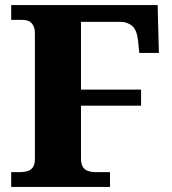

<svg xmlns="http://www.w3.org/2000/svg" viewBox="-20 -734 674 754"><path d="M24 0V-58H55Q76 -58 89.5 -62.5Q103 -67 110 -78.5Q117 -90 117 -109V-603Q117 -623 110 -635Q103 -647 92 -651.5Q81 -656 67 -656H24V-714H599L604 -526H527L522 -576Q517 -618 498 -633Q479 -648 455 -648H298V-382H534V-319H298V-111Q298 -93 304 -81Q310 -69 323.5 -63.5Q337 -58 357 -58H412V0Z"/></svg>

Font: Noto Rashi Hebrew ExtraBold
Style: Regular
Weight: 800
Version: Version 1.006